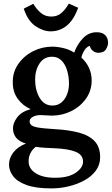

<svg xmlns="http://www.w3.org/2000/svg" viewBox="-20 -775 620 1066"><path d="M266 271Q178 271 126.5 252Q75 233 52.5 202.5Q30 172 30 139Q30 103 54 71.5Q78 40 124 22Q86 11 69 -11Q52 -33 52 -63Q52 -92 75.5 -123.5Q99 -155 150 -169Q107 -188 79.5 -225Q52 -262 51 -313Q49 -373 81 -419Q113 -465 163.5 -490.5Q214 -516 270 -516Q298 -516 332 -508Q366 -500 392 -483Q408 -528 440 -562Q472 -596 517 -596Q548 -596 564 -580Q580 -564 580 -537Q580 -521 568.5 -501.5Q557 -482 525 -482Q509 -482 495.5 -493Q482 -504 479 -520Q461 -516 448 -494.5Q435 -473 432 -455Q459 -431 474 -398.5Q489 -366 489 -329Q489 -272 457.5 -227.5Q426 -183 375.5 -158Q325 -133 267 -133Q252 -133 237 -134.5Q222 -136 205 -136Q178 -136 160 -125Q142 -114 145 -96Q148 -76 180.5 -69Q213 -62 283 -58Q360 -54 417 -39Q474 -24 505 8.5Q536 41 536 98Q536 140 512 172.5Q488 205 448.5 226.5Q409 248 361.5 259.5Q314 271 266 271ZM271 -189Q301 -189 321.5 -206.5Q342 -224 352.5 -251.5Q363 -279 363 -310Q363 -348 353 -382.5Q343 -417 322 -438.5Q301 -460 269 -460Q224 -460 199.5 -422.5Q175 -385 175 -334Q175 -275 200 -232Q225 -189 271 -189ZM285 212Q360 212 400.5 184Q441 156 441 123Q441 84 399.5 67.5Q358 51 281 48Q257 47 229.5 45.5Q202 44 179 40Q160 54 149.5 74.5Q139 95 139 117Q137 160 177 186Q217 212 285 212ZM261 -601Q220 -601 177 -630Q134 -659 112 -727L165 -754Q181 -726 205.5 -704.5Q230 -683 265 -683Q300 -683 323.5 -705Q347 -727 362 -755L414 -732Q389 -663 350 -632Q311 -601 261 -601Z"/></svg>

Font: Lora SemiBold
Style: Regular
Weight: 600
Designer: Olga Karpushina, Alexei Vanyashin (Cyrillic)
Foundry: Cyreal
Version: Version 3.011; ttfautohint (v1.8.4.7-5d5b)